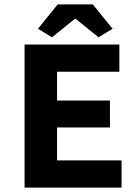

<svg xmlns="http://www.w3.org/2000/svg" viewBox="-20 -855 640 875"><path d="M92 0V-652H524V-528H240V-397H481V-274H240V-124H534V0ZM217 -685 153 -724 243 -835H403L493 -724L429 -685L325 -769H321Z"/></svg>

Font: TypoPRO Source Code Pro
Style: Bold
Weight: 700
Monospace: yes
Designer: Paul D. Hunt, Teo Tuominen
Foundry: Adobe Systems Incorporated
Version: Version 2.010;PS 1.0;hotconv 1.0.84;makeotf.lib2.5.63406